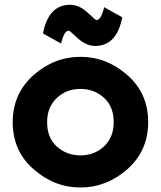

<svg xmlns="http://www.w3.org/2000/svg" viewBox="-20 -789 686 818"><path d="M423.8 -758.3 501 -715.3Q477.5 -593.3 385.3 -593.3Q347.7 -593.3 312.5 -625L281.2 -653.3Q275.9 -658.2 272.5 -658.2Q253.4 -658.2 240.2 -603.5L163.1 -646.5Q186.5 -768.6 278.8 -768.6Q316.4 -768.6 351.6 -736.8L382.8 -708.5Q388.2 -703.6 391.6 -703.6Q410.6 -703.6 423.8 -758.3ZM322.8 9.8Q210.9 9.8 122.1 -68.8Q34.2 -146 34.2 -268.6Q34.2 -390.1 122.6 -468.8Q210.9 -546.9 322.8 -546.9Q434.6 -546.9 523.4 -468.3Q611.3 -391.1 611.3 -268.6Q611.3 -147 522.9 -68.4Q434.1 9.8 322.8 9.8ZM322.8 -127Q382.8 -127 424.3 -166.5Q464.4 -204.6 464.4 -268.6Q464.4 -334.5 423.8 -371.6Q382.3 -410.2 322.8 -410.2Q262.2 -410.2 221.2 -370.6Q180.7 -332 180.7 -268.6Q180.7 -202.6 221.2 -165.5Q263.7 -127 322.8 -127Z"/></svg>

Font: Newest Shape
Style: Bold
Weight: 700
Designer: Wojciech Kalinowski "wmk69" (wmk69@o2.pl)
Foundry: Wojciech Kalinowski "wmk69" (wmk69@o2.pl)
Version: Version 1.0.0; 2022-02-24